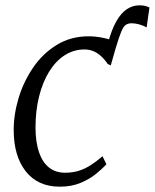

<svg xmlns="http://www.w3.org/2000/svg" viewBox="-20 -692 582 722"><path d="M396.5 -446 386 -529.5Q399.5 -580.5 417.5 -612Q435.5 -643.5 457.5 -657.8Q479.5 -672 504 -672Q516.5 -672 525.5 -669.8Q534.5 -667.5 542 -664L531.5 -589Q517.5 -596.5 502.8 -600.5Q488 -604.5 474.5 -604.5Q462 -604.5 453 -598.5Q444 -592.5 435.8 -572.5Q427.5 -552.5 414.5 -509ZM205 10Q122 10 76.8 -47.8Q31.5 -105.5 31.5 -203Q31.5 -262.5 50.2 -324.2Q69 -386 105 -438.5Q141 -491 193.5 -523.2Q246 -555.5 313.5 -555.5Q340 -555.5 370 -549.2Q400 -543 421 -532L396.5 -446L385 -451.5Q372.5 -470 358.5 -482.2Q344.5 -494.5 329.5 -500.2Q314.5 -506 298 -506Q257 -506 223.2 -484.2Q189.5 -462.5 165 -423Q140.5 -383.5 127 -329.5Q113.5 -275.5 113.5 -211Q114 -158 126.5 -120.2Q139 -82.5 163.8 -62.5Q188.5 -42.5 224.5 -42.5Q253.5 -42.5 277 -50Q300.5 -57.5 322 -71.5Q343.5 -85.5 365.5 -104.5L380 -74.5Q366 -58.5 341.5 -38.5Q317 -18.5 282.8 -4.2Q248.5 10 205 10Z"/></svg>

Font: Merriweather 48pt Light
Style: Italic
Weight: 300
Italic angle: -7.8°
Version: Version 2.101